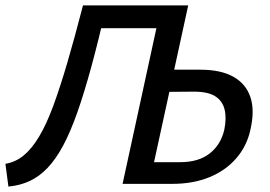

<svg xmlns="http://www.w3.org/2000/svg" viewBox="-27 -678 997 708"><path d="M425 0 568 -658H667L541 -80H638Q705 -80 746 -112Q787 -144 800 -199Q809 -243 801 -275Q793 -307 765 -324Q737 -341 682 -340L560 -339L573 -421H712Q787 -421 833.5 -395Q880 -369 896.5 -319.5Q913 -270 896 -198Q883 -139 844 -94Q805 -49 745 -24.5Q685 0 608 0ZM4 10 -7 -74Q30 -80 60 -104.5Q90 -129 117 -174Q144 -219 169 -286.5Q194 -354 221 -446Q248 -538 279 -658H366Q337 -532 310.5 -434.5Q284 -337 258.5 -264.5Q233 -192 206 -141.5Q179 -91 148.5 -59Q118 -27 82.5 -10.5Q47 6 4 10ZM315 -574 333 -658H621L604 -574Z"/></svg>

Font: Ysabeau SemiBold
Style: Italic
Weight: 600
Italic angle: -12°
Designer: Christian Thalmann (Catharsis Fonts)
Version: Version 2.002